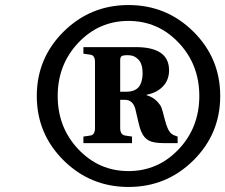

<svg xmlns="http://www.w3.org/2000/svg" viewBox="-20 -727 894 762"><path d="M232.5 -90.5Q126 -196 126 -346Q126 -496 232.5 -601.5Q339 -707 490 -707Q641 -707 747.5 -601.5Q854 -496 854 -346Q854 -196 747.5 -90.5Q641 15 490 15Q339 15 232.5 -90.5ZM291 -557.5Q209 -471 209 -346Q209 -221 291 -134.5Q373 -48 490 -48Q607 -48 689 -134.5Q771 -221 771 -346Q771 -471 689 -557.5Q607 -644 490 -644Q373 -644 291 -557.5ZM311 -159V-185L338 -189Q357 -191 357 -219V-481Q357 -508 338 -510L311 -514V-540H519Q651 -540 651 -448Q651 -410 627 -384.5Q603 -359 562 -351V-349Q586 -342 601 -327Q616 -312 620.5 -300.5Q625 -289 632 -260Q633 -256 634 -253Q645 -208 661 -196Q668 -190 685 -185V-159H630Q589 -159 570 -169.5Q551 -180 541 -204Q534 -219 526 -256Q518 -293 517 -295Q507 -331 475 -331H457V-219Q457 -192 477 -189L504 -185V-159ZM457 -363H481Q515 -363 531 -382Q546 -402 546 -437Q546 -473 529.5 -490.5Q513 -508 488 -508Q468 -508 462.5 -504Q457 -500 457 -488Z"/></svg>

Font: Lingua Franca
Style: Bold Italic
Weight: 700
Italic angle: -13°
Version: Version 1.19